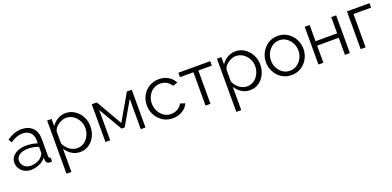

<svg xmlns="http://www.w3.org/2000/svg" viewBox="1 -1404 5087 2490"><g transform="rotate(-20 2544.5 -158.5)"><path d="M33 -150Q33 -198 61 -233.5Q89 -269 138.5 -289Q188 -309 253 -309Q291 -309 332 -302.5Q373 -296 405 -285V-329Q405 -395 366 -434Q327 -473 258 -473Q217 -473 176 -457.5Q135 -442 91 -412L65 -460Q116 -495 165 -512.5Q214 -530 265 -530Q361 -530 417 -475Q473 -420 473 -323V-82Q473 -55 498 -54V0Q476 3 467 2Q442 1 429 -14Q416 -29 415 -46L414 -84Q379 -39 323 -14.5Q267 10 209 10Q158 10 118 -11.5Q78 -33 55.5 -69.5Q33 -106 33 -150ZM382 -110Q405 -137 405 -160V-236Q336 -263 261 -263Q188 -263 143 -234Q98 -205 98 -155Q98 -112 131.5 -77Q165 -42 225 -42Q274 -42 316.5 -61Q359 -80 382 -110Z M886 10Q821 10 769.5 -24Q718 -58 688 -108V213H620V-521H681V-420Q712 -469 763.5 -499.5Q815 -530 875 -530Q929 -530 974 -507.5Q1019 -485 1052.5 -447Q1086 -409 1104 -360.5Q1122 -312 1122 -260Q1122 -187 1092.5 -125.5Q1063 -64 1009.5 -27Q956 10 886 10ZM867 -50Q924 -50 965.5 -80.5Q1007 -111 1030 -159Q1053 -207 1053 -260Q1053 -316 1027 -364Q1001 -412 957.5 -441Q914 -470 859 -470Q825 -470 787.5 -452.5Q750 -435 721.5 -405.5Q693 -376 688 -341V-181Q711 -126 760 -88Q809 -50 867 -50Z M1236 0V-521H1306L1513 -162L1721 -521H1788V0H1723V-419L1535 -93H1491L1301 -419V0Z M2164 10Q2088 10 2029 -27.5Q1970 -65 1936 -126.5Q1902 -188 1902 -262Q1902 -336 1935 -396.5Q1968 -457 2027 -493.5Q2086 -530 2163 -530Q2236 -530 2291.5 -496.5Q2347 -463 2375 -406L2309 -385Q2287 -425 2247.5 -447.5Q2208 -470 2160 -470Q2107 -470 2064.5 -443Q2022 -416 1996.5 -368.5Q1971 -321 1971 -262Q1971 -203 1997 -155Q2023 -107 2066 -78.5Q2109 -50 2161 -50Q2195 -50 2227 -62Q2259 -74 2282 -94.5Q2305 -115 2313 -139L2380 -119Q2366 -82 2334 -52.5Q2302 -23 2258 -6.5Q2214 10 2164 10Z M2617 0V-460H2431V-521H2871V-460H2685V0Z M3230 10Q3165 10 3113.5 -24Q3062 -58 3032 -108V213H2964V-521H3025V-420Q3056 -469 3107.5 -499.5Q3159 -530 3219 -530Q3273 -530 3318 -507.5Q3363 -485 3396.5 -447Q3430 -409 3448 -360.5Q3466 -312 3466 -260Q3466 -187 3436.5 -125.5Q3407 -64 3353.5 -27Q3300 10 3230 10ZM3211 -50Q3268 -50 3309.5 -80.5Q3351 -111 3374 -159Q3397 -207 3397 -260Q3397 -316 3371 -364Q3345 -412 3301.5 -441Q3258 -470 3203 -470Q3169 -470 3131.5 -452.5Q3094 -435 3065.5 -405.5Q3037 -376 3032 -341V-181Q3055 -126 3104 -88Q3153 -50 3211 -50Z M3803 10Q3728 10 3669.5 -27Q3611 -64 3578 -125.5Q3545 -187 3545 -259Q3545 -332 3578.5 -393.5Q3612 -455 3670.5 -492.5Q3729 -530 3803 -530Q3878 -530 3936.5 -492.5Q3995 -455 4028.5 -393.5Q4062 -332 4062 -259Q4062 -187 4029 -125.5Q3996 -64 3937.5 -27Q3879 10 3803 10ZM3614 -258Q3614 -200 3639.5 -152.5Q3665 -105 3708 -77.5Q3751 -50 3803 -50Q3855 -50 3898 -78Q3941 -106 3967 -154Q3993 -202 3993 -260Q3993 -318 3967 -366Q3941 -414 3898 -442Q3855 -470 3803 -470Q3752 -470 3709 -441.5Q3666 -413 3640 -365Q3614 -317 3614 -258Z M4175 0V-521H4243V-297H4541V-521H4609V0H4541V-236H4243V0Z M4758 0V-521H5069V-460H4826V0Z"/></g></svg>

Font: Raleway
Style: Regular
Weight: 400
Designer: Matt McInerney, Pablo Impallari, Rodrigo Fuenzalida
Foundry: Matt McInerney, Pablo Impallari, Rodrigo Fuenzalida
Version: Version 4.101;RELEASE